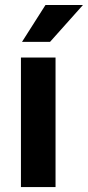

<svg xmlns="http://www.w3.org/2000/svg" viewBox="-20 -763 358 783"><path d="M65.4 -528.3V0H206.5V-528.3ZM184.1 -592.3 318.4 -742.7H165.5L69.8 -592.3Z"/></svg>

Font: Vazirmatn
Style: Bold
Weight: 700
Designer: Saber Rastikerdar
Foundry: Saber Rastikerdar
Version: Version 33.003